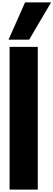

<svg xmlns="http://www.w3.org/2000/svg" viewBox="-20 -1581 446 1601"><path d="M60 0V-1190H295V0ZM223 -1250H51L189 -1561H406Z"/></svg>

Font: Boldonse
Style: Regular
Weight: 400
Designer: Universitype Foundry
Foundry: Universitype Foundry
Version: Version 1.000; ttfautohint (v1.8.4.7-5d5b)